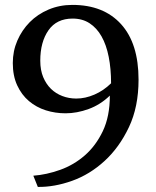

<svg xmlns="http://www.w3.org/2000/svg" viewBox="-20 -734 624 768"><path d="M141.1 -491.2Q141.1 -453.6 152.8 -425.5Q164.6 -397.5 183.8 -378.7Q203.1 -359.9 229.2 -349.9Q255.4 -339.8 285.2 -339.8Q321.3 -339.8 357.9 -355.7Q394.5 -371.6 424.3 -400.9Q424.3 -459 414.8 -506.8Q405.3 -554.7 386.2 -588.4Q367.2 -622.1 338.4 -640.9Q309.6 -659.7 270.5 -659.7Q206.5 -659.7 173.8 -612.8Q141.1 -565.9 141.1 -491.2ZM419.4 -351.6Q381.3 -314.9 334.5 -297.9Q287.6 -280.8 242.2 -280.8Q201.2 -280.8 163.3 -292.7Q125.5 -304.7 95.9 -329.6Q66.4 -354.5 48.8 -392.6Q31.2 -430.7 31.2 -481.9Q31.2 -529.8 49.3 -571.5Q67.4 -613.3 98.9 -645.3Q130.4 -677.2 174.3 -695.8Q218.3 -714.4 269.5 -714.4Q394.5 -714.4 464.4 -637.2Q534.2 -560.1 534.2 -415.5Q534.2 -306.6 495.8 -225.6Q457.5 -144.5 398.4 -90.3Q339.4 -36.1 268.3 -10.7Q197.3 14.6 131.3 13.7L113.3 -31.2Q166.5 -35.2 220.9 -54.7Q275.4 -74.2 319.3 -112.5Q363.3 -150.9 391.4 -209.7Q419.4 -268.6 419.4 -351.6Z"/></svg>

Font: Brawler
Style: Regular
Weight: 400
Version: Version 1.000